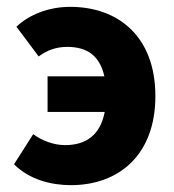

<svg xmlns="http://www.w3.org/2000/svg" viewBox="-20 -529 509 561"><path d="M187 12C328 12 434 -77 434 -248C434 -424 324 -509 185 -509C122 -509 65 -486 28 -451L93 -364C117 -382 144 -392 176 -392C233 -392 271 -368 285 -306H119V-202H286C273 -134 231 -105 170 -105C136 -105 101 -119 77 -137L21 -49C66 -4 130 12 187 12Z"/></svg>

Font: Source Sans Pro
Style: Bold
Weight: 700
Designer: Paul D. Hunt
Foundry: Adobe Systems Incorporated
Version: Version 3.006;hotconv 1.0.111;makeotfexe 2.5.65597